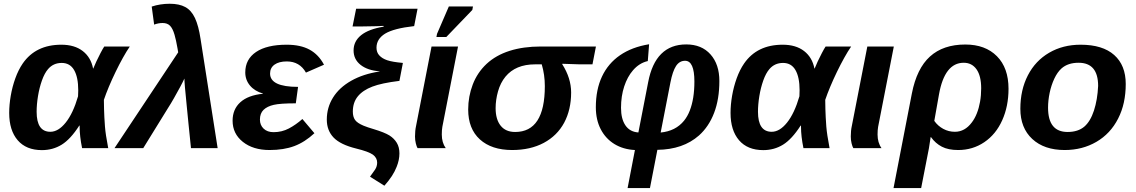

<svg xmlns="http://www.w3.org/2000/svg" viewBox="-20 -770 5904 998"><path d="M298.8 -537.6Q367.7 -537.6 410.2 -504.6Q452.6 -471.7 463.9 -413.6H464.8Q470.2 -427.7 480.7 -450.2Q491.2 -472.7 502.7 -494.6Q514.2 -516.6 522 -528.3H654.8Q638.2 -504.4 618.9 -469.7Q599.6 -435.1 580.8 -396.2Q562 -357.4 546.1 -319.6Q530.3 -281.7 520 -251Q520 -225.6 520.8 -202.9Q521.5 -180.2 522.5 -160.2Q523.9 -133.8 525.6 -112.1Q527.3 -90.3 531.2 -64.7Q535.2 -39.1 542.5 0H406.7Q394 -62 394 -109.9V-117.2H392.1Q346.7 -46.4 300.8 -18.1Q254.9 10.3 197.8 10.3Q116.2 10.3 72 -41Q27.8 -92.3 27.8 -183.1Q27.8 -225.6 35.9 -272.5Q43.9 -319.3 59.8 -363.3Q75.7 -407.2 98.1 -439.9Q165.5 -537.6 298.8 -537.6ZM300.8 -442.9Q257.3 -442.9 230 -411.1Q211.4 -389.6 198 -351.8Q184.6 -314 177.5 -270.5Q170.4 -227.1 170.4 -189Q170.4 -85 241.7 -85Q283.2 -85 321.5 -132.8Q359.9 -180.7 385.7 -269.5L386.7 -300.8Q386.7 -368.7 365.2 -405.8Q343.8 -442.9 300.8 -442.9Z M938.5 -361.8Q932.1 -347.2 916.7 -318.4Q901.4 -289.6 884 -259.3Q866.7 -229 854 -209.5L724.6 0H575.2L906.2 -498L902.8 -518.1Q898.9 -540.5 895 -558.3Q891.1 -576.2 887.2 -589.4Q877.9 -621.6 864 -636Q850.1 -650.4 825.2 -650.4Q803.2 -650.4 781.2 -642.1L768.6 -735.8Q790.5 -743.2 814 -746.8Q837.4 -750.5 862.3 -750.5Q911.6 -750.5 943.1 -733.4Q974.6 -716.3 993.4 -676.3Q1012.2 -636.2 1022.5 -567.4L1111.3 0H972.7Q965.3 -69.8 960 -124.5Q954.6 -179.2 950.7 -218.8Q946.8 -258.3 944.6 -282.5Q942.4 -306.6 941.4 -315.4Q939.9 -333 939.2 -344.7Q938.5 -356.4 938.5 -361.8Z M1401.9 -83Q1445.3 -83 1481.7 -102.3Q1518.1 -121.6 1551.8 -151.4L1614.3 -77.6Q1564.5 -31.2 1509.8 -10.7Q1455.1 9.8 1381.3 9.8Q1295.4 9.8 1242.2 -32.7Q1189 -75.2 1189 -142.6Q1189 -202.1 1229.2 -238.5Q1269.5 -274.9 1346.7 -282.7L1347.2 -283.7Q1304.2 -295.9 1279.5 -325.2Q1254.9 -354.5 1254.9 -393.6Q1254.9 -461.9 1311 -499.8Q1367.2 -537.6 1470.2 -537.6Q1542 -537.6 1589.1 -512Q1636.2 -486.3 1664.1 -433.6L1570.3 -392.6Q1554.2 -421.4 1529.3 -436Q1504.4 -450.7 1470.7 -450.7Q1430.2 -450.7 1407 -434.1Q1383.8 -417.5 1383.8 -387.7Q1383.8 -318.4 1529.3 -318.4L1517.6 -232.9Q1436.5 -232.9 1403.3 -225.1Q1368.7 -217.3 1349.9 -199Q1331.1 -180.7 1331.1 -148.4Q1331.1 -119.6 1350.3 -101.3Q1369.6 -83 1401.9 -83Z M1937 -522Q1937 -497.6 1951.7 -481.9Q1966.3 -465.8 1992.9 -456.8Q2019.5 -447.8 2074.2 -442.9L2056.2 -349.6Q1963.9 -338.4 1915.5 -319.8Q1865.7 -300.8 1839.8 -269Q1814 -237.3 1814 -189.9Q1814 -163.1 1825.4 -146.7Q1836.9 -130.4 1869.6 -116.7Q1889.6 -108.4 1922.9 -98.6Q1978 -82 2004.4 -65.9Q2028.8 -50.3 2042.5 -27.6Q2056.2 -4.9 2056.2 27.3Q2056.2 61.5 2041.5 97.7Q2032.2 121.6 2016.4 145.8Q2000.5 169.9 1978 195.3L1903.3 148.4Q1918.5 128.4 1929.4 111.8Q1940.4 95.2 1940.4 75.2Q1940.4 50.3 1918 33.7Q1895 17.6 1831.1 2Q1749.5 -18.1 1714.1 -54.9Q1678.7 -91.8 1678.7 -148.4Q1678.7 -210.9 1710.9 -262.7Q1743.2 -314.9 1805.7 -350.3Q1868.2 -385.7 1953.1 -398.4V-399.4Q1891.1 -403.8 1854.5 -432.6Q1817.9 -461.4 1817.9 -507.8Q1817.9 -555.7 1857.2 -587.2Q1896.5 -618.7 1973.6 -631.3L1974.6 -635.3Q1971.2 -635.3 1961.2 -635Q1951.2 -634.8 1937 -633.8L1849.6 -632.3H1812.5L1831.1 -724.6H2150.4L2132.8 -634.3Q2027.3 -622.6 1981.9 -595.2Q1937 -567.4 1937 -522Z M2276.4 -70.8Q2276.4 -28.8 2296.9 0H2150.4Q2145.5 -7.8 2141.4 -24.7Q2137.2 -41.5 2137.2 -60.5Q2137.2 -90.8 2142.6 -115.2L2223.1 -528.3H2360.8L2279.3 -110.8Q2276.4 -94.2 2276.4 -70.8ZM2435.1 -718.3 2299.8 -577.6H2248.5L2251.5 -593.8L2313 -736.3H2438.5Z M2642.1 9.8Q2535.2 9.8 2474.4 -45.4Q2413.6 -100.6 2413.6 -200.7Q2413.6 -268.6 2437.3 -330.6Q2460.9 -392.6 2509.3 -438Q2557.6 -482.9 2628.7 -505.6Q2699.7 -528.3 2791.5 -528.3H3077.6L3059.6 -435.5H2994.1L2902.8 -438.5L2902.3 -436.5Q2948.7 -363.8 2948.7 -289.1Q2948.7 -200.2 2912.6 -132.3Q2876 -64.5 2806.4 -27.3Q2736.8 9.8 2642.1 9.8ZM2657.7 -84Q2812 -84 2812 -322.3Q2812 -381.3 2795.9 -435.5H2761.2Q2660.2 -435.5 2607.4 -371.6Q2581.1 -339.4 2568.6 -294.9Q2556.2 -250.5 2556.2 -208Q2556.2 -149.4 2582.3 -116.7Q2608.4 -84 2657.7 -84Z M3546.9 -539.1Q3627 -539.1 3673.1 -487.3Q3719.2 -435.5 3719.2 -349.1Q3719.2 -254.9 3691.9 -183.3Q3664.6 -111.8 3613.3 -65.9Q3530.3 7.3 3397 8.8L3358.4 207.5H3242.2L3280.3 9.8Q3219.7 6.8 3173.8 -21.2Q3127.9 -49.3 3102.5 -98.4Q3077.1 -147.5 3077.1 -212.4Q3077.1 -304.2 3109.1 -372.3Q3141.1 -440.4 3202.9 -482.9Q3264.6 -525.4 3354 -540L3347.2 -452.6Q3302.7 -442.4 3270 -404.3Q3241.2 -371.1 3224.6 -320.8Q3208 -270.5 3208 -209.5Q3208 -151.9 3231 -118.2Q3253.9 -84.5 3298.3 -81.5L3349.1 -342.8Q3367.7 -440.9 3417.2 -490Q3466.8 -539.1 3546.9 -539.1ZM3541 -454.1Q3511.7 -454.1 3493.9 -426.8Q3476.1 -399.4 3464.8 -341.3L3414.1 -81.1Q3453.1 -85 3483.4 -100.3Q3513.7 -115.7 3535.6 -142.6Q3553.7 -165 3565.4 -195.1Q3577.1 -225.1 3583.3 -262.9Q3589.4 -300.8 3589.4 -346.2Q3589.4 -454.1 3541 -454.1Z M4048.3 -537.6Q4117.2 -537.6 4159.7 -504.6Q4202.1 -471.7 4213.4 -413.6H4214.4Q4219.7 -427.7 4230.2 -450.2Q4240.7 -472.7 4252.2 -494.6Q4263.7 -516.6 4271.5 -528.3H4404.3Q4387.7 -504.4 4368.4 -469.7Q4349.1 -435.1 4330.3 -396.2Q4311.5 -357.4 4295.7 -319.6Q4279.8 -281.7 4269.5 -251Q4269.5 -225.6 4270.3 -202.9Q4271 -180.2 4272 -160.2Q4273.4 -133.8 4275.1 -112.1Q4276.9 -90.3 4280.8 -64.7Q4284.7 -39.1 4292 0H4156.2Q4143.6 -62 4143.6 -109.9V-117.2H4141.6Q4096.2 -46.4 4050.3 -18.1Q4004.4 10.3 3947.3 10.3Q3865.7 10.3 3821.5 -41Q3777.3 -92.3 3777.3 -183.1Q3777.3 -225.6 3785.4 -272.5Q3793.5 -319.3 3809.3 -363.3Q3825.2 -407.2 3847.7 -439.9Q3915 -537.6 4048.3 -537.6ZM4050.3 -442.9Q4006.8 -442.9 3979.5 -411.1Q3960.9 -389.6 3947.5 -351.8Q3934.1 -314 3927 -270.5Q3919.9 -227.1 3919.9 -189Q3919.9 -85 3991.2 -85Q4032.7 -85 4071 -132.8Q4109.4 -180.7 4135.3 -269.5L4136.2 -300.8Q4136.2 -368.7 4114.7 -405.8Q4093.3 -442.9 4050.3 -442.9Z M4541.5 -70.8Q4541.5 -28.8 4562 0H4415.5Q4410.6 -7.8 4406.5 -24.7Q4402.3 -41.5 4402.3 -60.5Q4402.3 -90.8 4407.7 -115.2L4488.3 -528.3H4626L4544.4 -110.8Q4541.5 -94.2 4541.5 -70.8Z M4997.6 -538.6Q5101.6 -538.6 5161.9 -477.8Q5222.2 -417 5222.2 -308.6Q5222.2 -217.8 5189.5 -145Q5156.7 -71.8 5096.4 -31Q5036.1 9.8 4960.4 9.8Q4908.7 9.8 4875.5 -7.6Q4842.3 -24.9 4819.3 -57.1H4817.4L4808.6 0L4768.1 207.5H4624.5L4719.7 -283.7Q4745.1 -414.1 4814 -476.3Q4882.8 -538.6 4997.6 -538.6ZM4989.3 -443.8Q4890.1 -443.8 4860.8 -279.3L4836.4 -141.6Q4855 -115.2 4883.1 -100.1Q4911.1 -85 4943.4 -85Q4995.1 -85 5031.2 -133.3Q5046.9 -153.8 5057.6 -180.9Q5068.4 -208 5074.2 -241Q5080.1 -273.9 5080.1 -311Q5080.1 -375.5 5055.9 -409.7Q5031.7 -443.8 4989.3 -443.8Z M5831.5 -333.5Q5831.5 -283.2 5821.8 -238Q5812 -192.9 5792 -153.8Q5752 -75.2 5679 -32.7Q5606 9.8 5514.2 9.8Q5407.7 9.8 5345.7 -47.6Q5283.7 -105 5283.7 -204.6Q5283.7 -302.7 5322.8 -378.4Q5361.8 -454.1 5433.3 -495.8Q5504.9 -537.6 5596.7 -537.6Q5711.4 -537.6 5771.5 -484.1Q5831.5 -430.7 5831.5 -333.5ZM5688 -323.2Q5688 -443.8 5586.4 -443.8Q5531.2 -443.8 5498 -414.6Q5476.1 -395 5460.2 -361.1Q5444.3 -327.1 5436 -287.4Q5427.7 -247.6 5427.7 -210.4Q5427.7 -147 5453.1 -115.5Q5478.5 -84 5529.3 -84Q5556.6 -84 5578.4 -91.1Q5600.1 -98.1 5616.2 -111.8Q5647.9 -139.2 5666.3 -195.3Q5684.6 -251.5 5688 -323.2Z"/></svg>

Font: Arimo
Style: Italic
Weight: 400
Italic angle: -12°
Designer: Steve Matteson
Foundry: Monotype Imaging Inc.
Version: Version 1.33